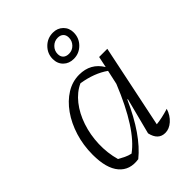

<svg xmlns="http://www.w3.org/2000/svg" viewBox="-212 -823 930 930"><g transform="rotate(-45 253.0 -358.5)"><path d="M181 3Q115 13 77.5 -31Q40 -75 40 -168Q40 -233 58 -291Q76 -349 107.5 -393.5Q139 -438 180 -463.5Q221 -489 268 -489Q346 -489 385 -424L397 -481H453L364 -53Q403 -57 451 -72Q440 -37 415.5 -15.5Q391 6 364 6Q316 6 303 -52L351 -238L348 -239Q273 -71 181 3ZM112 -67Q128 -58 143.5 -50.5Q159 -43 177 -39Q275 -110 364 -330L380 -403Q325 -442 243 -455Q201 -436 169 -395.5Q137 -355 118.5 -300Q100 -245 98 -184.5Q96 -124 112 -67ZM304 -561Q272 -561 251.5 -581Q231 -601 231 -633Q231 -670 257.5 -696.5Q284 -723 322 -723Q353 -723 373.5 -703Q394 -683 394 -652Q394 -614 367.5 -587.5Q341 -561 304 -561ZM305 -595Q328 -595 344 -611.5Q360 -628 360 -651Q360 -669 349.5 -679Q339 -689 321 -689Q298 -689 281.5 -672.5Q265 -656 265 -633Q265 -615 275.5 -605Q286 -595 305 -595Z"/></g></svg>

Font: Piazzolla Light
Style: Italic
Weight: 300
Italic angle: -11.3°
Designer: Juan Pablo del Peral
Foundry: Huerta Tipografica
Version: Version 1.330